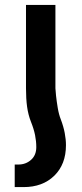

<svg xmlns="http://www.w3.org/2000/svg" viewBox="-20 -517 335 783"><path d="M86 -157V-497H206V-157ZM86 -157H206Q206 -150 208.5 -127Q211 -104 215.5 -77Q220 -50 228 -30Q239 -1 244 25.5Q249 52 249 75Q249 153 201.5 199.5Q154 246 76 246H40V154H55Q85 154 106.5 135Q128 116 128 83Q128 59 123 34Q118 9 106 -21Q95 -49 90.5 -81.5Q86 -114 86 -157Z"/></svg>

Font: Noto Sans Armenian SemiBold
Style: Regular
Weight: 600
Designer: Monotype Design Team
Foundry: Monotype Imaging Inc.
Version: Version 2.007